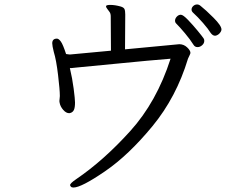

<svg xmlns="http://www.w3.org/2000/svg" viewBox="-20 -779 1040 860"><path d="M471 -725Q467 -731 461 -738.5Q455 -746 455 -750V-752Q457 -757 474 -757Q495 -757 520 -750Q534 -746 537.5 -738.5Q541 -731 541 -714L540 -558L783 -581Q803 -581 818 -567Q833 -553 833 -542Q833 -539 829 -531Q825 -524 822 -516Q770 -344 663 -214Q556 -84 450 -11.5Q344 61 309 61Q301 61 297.5 57Q294 53 294 50Q294 42 322 23Q444 -60 563 -191.5Q682 -323 744 -516Q655 -509 504 -494Q353 -479 328 -477L299 -474H293Q304 -428 310 -381.5Q316 -335 316 -320Q316 -297 311 -286.5Q306 -276 295 -273L290 -272Q276 -272 263 -287Q250 -302 247 -319L246 -326Q246 -331 247 -337Q248 -343 248 -348V-351Q248 -376 240 -443.5Q232 -511 221 -546Q214 -574 214 -585Q214 -606 235 -606Q243 -606 252.5 -593Q262 -580 276 -537Q286 -535 291 -535H295L477 -552L476 -705Q476 -718 471 -725ZM865 -568Q853 -568 847 -578Q832 -602 808.5 -630Q785 -658 768 -675Q764 -679 764 -686Q764 -696 772 -704.5Q780 -713 790 -713Q800 -713 822.5 -689.5Q845 -666 865.5 -641Q886 -616 892 -607Q895 -603 895 -596Q895 -585 885.5 -576.5Q876 -568 865 -568ZM844 -723Q838 -729 838 -736Q838 -745 845.5 -752Q853 -759 863 -759Q871 -759 878 -753Q901 -735 936.5 -699.5Q972 -664 972 -647Q972 -638 961 -627Q951 -619 943 -619Q933 -619 924 -631Q913 -649 889.5 -676Q866 -703 844 -723Z"/></svg>

Font: Iansui
Style: Regular
Weight: 400
Designer: But Ko / Fontworks Inc.
Foundry: zi-hi.com / Fontworks Inc.
Version: Version 1.002